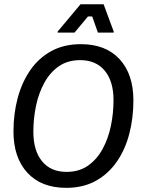

<svg xmlns="http://www.w3.org/2000/svg" viewBox="-20 -870 665 902"><path d="M290.8 12.5Q174.2 12.5 108.8 -58.3Q43.3 -129.2 43.3 -252.5Q43.3 -335 62.9 -408.8Q82.5 -482.5 121.7 -539.6Q160.8 -596.7 220.4 -629.6Q280 -662.5 360 -662.5Q476.7 -662.5 541.7 -592.1Q606.7 -521.7 606.7 -398.3Q606.7 -315.8 587.5 -241.7Q568.3 -167.5 528.8 -110.4Q489.2 -53.3 430 -20.4Q370.8 12.5 290.8 12.5ZM292.5 -62.5Q351.7 -62.5 393.3 -91.7Q435 -120.8 461.7 -169.6Q488.3 -218.3 500.8 -277.9Q513.3 -337.5 513.3 -399.2Q513.3 -488.3 472.1 -537.9Q430.8 -587.5 356.7 -587.5Q298.3 -587.5 256.7 -558.8Q215 -530 188.3 -481.2Q161.7 -432.5 149.2 -372.9Q136.7 -313.3 136.7 -250.8Q136.7 -162.5 177.5 -112.5Q218.3 -62.5 292.5 -62.5ZM250.8 -716.7V-721.7L358.3 -850H466.7L514.2 -721.7V-716.7H440L413.3 -792.5H393.3L330 -716.7Z"/></svg>

Font: Familjen Grotesk GF
Style: Italic
Weight: 400
Designer: Anders Wikstroem, Jonas Baeckman, Matilda Gysing, Kristian Moeller
Foundry: Familjen STHML AB
Version: Version 2.000; Beta; Release 4; Build 6